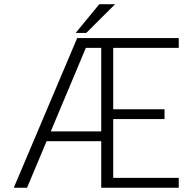

<svg xmlns="http://www.w3.org/2000/svg" viewBox="-20 -878 890 898"><path d="M334 -724 444.5 -858.5H518.5L383.5 -724ZM453.5 0V-217.5H198L106.5 0H44.5L341 -700H816V-654H509.5V-367H749.5V-321H509.5V-46H816V0ZM217.5 -263.5H453.5V-654H381.5Z"/></svg>

Font: League Mono Wide UltraLight
Style: Regular
Weight: 200
Width: 8
Designer: Tyler Finck
Foundry: The League of Moveable Type / Tyler Finck
Version: Version 2.210